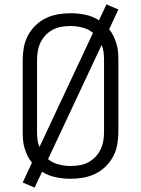

<svg xmlns="http://www.w3.org/2000/svg" viewBox="-20 -803 640 871"><path d="M137 48 83 25 125 -65Q113 -79 105 -96Q97 -113 91.5 -131Q86 -149 84.5 -167.5Q83 -186 83 -205V-530Q83 -559 88 -587.5Q93 -616 106.5 -641.5Q120 -667 141 -687.5Q162 -708 188 -720.5Q214 -733 242.5 -738Q271 -743 300 -743Q334 -743 367.5 -736Q401 -729 429 -711L463 -783L517 -760L475 -670Q487 -656 495 -639Q503 -622 508.5 -604Q514 -586 515.5 -567.5Q517 -549 517 -530V-205Q517 -176 512 -147.5Q507 -119 493.5 -93.5Q480 -68 459 -47.5Q438 -27 412 -14.5Q386 -2 357.5 3Q329 8 300 8Q266 8 232.5 1Q199 -6 171 -24ZM159 -136 402 -654Q381 -671 354 -678Q327 -685 300 -685Q279 -685 258.5 -681.5Q238 -678 220 -668.5Q202 -659 187.5 -644Q173 -629 164 -610.5Q155 -592 151.5 -571.5Q148 -551 148 -530V-205Q148 -187 150 -169.5Q152 -152 159 -136ZM300 -50Q321 -50 341.5 -53.5Q362 -57 380 -66.5Q398 -76 412.5 -91Q427 -106 436 -124.5Q445 -143 448.5 -163.5Q452 -184 452 -205V-530Q452 -548 450 -565.5Q448 -583 441 -599L198 -81Q219 -64 246 -57Q273 -50 300 -50Z"/></svg>

Font: Iosevka Light Extended
Style: Regular
Weight: 300
Width: 7
Monospace: yes
Designer: Belleve Invis
Foundry: Belleve Invis
Version: Version 32.5.0; ttfautohint (v1.8.4)